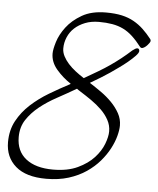

<svg xmlns="http://www.w3.org/2000/svg" viewBox="-53 -761 679 827"><g transform="rotate(5 287.0 -348.0)"><path d="M572 -618Q574 -614 574 -611Q574 -607 570 -601.5Q566 -596 561 -590.5Q556 -585 549.5 -581Q543 -577 539 -577Q534 -577 531 -581Q511 -607 491.5 -625Q472 -643 450.5 -653.5Q429 -664 403 -668.5Q377 -673 346 -673Q312 -673 285.5 -662.5Q259 -652 240.5 -635Q222 -618 212 -594.5Q202 -571 202 -546Q202 -529 210.5 -512.5Q219 -496 232.5 -481Q246 -466 264 -452Q282 -438 301 -426Q334 -445 361 -461Q388 -477 411 -493Q434 -509 455.5 -526Q477 -543 499 -563Q513 -574 520 -574Q525 -574 527 -570.5Q529 -567 529 -563Q529 -555 516 -541.5Q503 -528 485 -513Q467 -498 447 -484Q427 -470 413 -460Q394 -447 373.5 -434.5Q353 -422 329 -408Q354 -392 379.5 -374Q405 -356 426 -334.5Q447 -313 460.5 -288.5Q474 -264 474 -236Q474 -217 467 -190.5Q460 -164 445 -135.5Q430 -107 406.5 -79.5Q383 -52 350 -29.5Q317 -7 274 6.5Q231 20 177 20Q90 20 45 -19Q0 -58 0 -123Q0 -175 22 -215.5Q44 -256 79 -288Q114 -320 157.5 -346Q201 -372 245 -395L247 -397Q212 -420 185 -451.5Q158 -483 158 -520Q158 -538 168 -570.5Q178 -603 202.5 -635.5Q227 -668 268.5 -692Q310 -716 372 -716Q412 -716 441 -709.5Q470 -703 493 -690Q516 -677 535 -659Q554 -641 572 -618ZM292 -367Q288 -370 283.5 -372.5Q279 -375 276 -378Q235 -354 193.5 -331.5Q152 -309 119 -282.5Q86 -256 65 -224Q44 -192 44 -149Q44 -88 86 -55Q128 -22 203 -22Q266 -22 309.5 -42.5Q353 -63 379.5 -92Q406 -121 418 -152.5Q430 -184 430 -207Q430 -233 417.5 -256Q405 -279 385 -298.5Q365 -318 340.5 -335Q316 -352 292 -367Z"/></g></svg>

Font: Discipuli Britannica
Style: Regular
Weight: 400
Designer: Peter Wiegel
Foundry: Peter Wiegel
Version: Version 0.001 2009